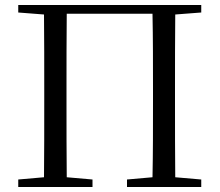

<svg xmlns="http://www.w3.org/2000/svg" viewBox="-20 -748 878 768"><path d="M53 -698 156 -690C157 -591 157 -491 157 -391V-344C157 -233 157 -136 156 -39L53 -30V0H350V-30L247 -39C246 -136 246 -234 246 -344V-391C246 -493 246 -594 247 -693H590C592 -593 592 -492 592 -391V-344C592 -233 592 -136 590 -39L488 -30V0H785V-30L681 -39C680 -137 680 -234 680 -344V-391C680 -492 680 -592 681 -690L785 -698V-728H53Z"/></svg>

Font: Harano Aji Mincho KR
Style: Regular
Weight: 400
Foundry: Masamichi Hosoda
Version: HaranoAjiMinchoKR-Regular version 20230610;ttx 4.39.4